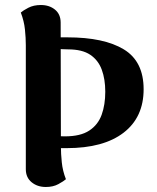

<svg xmlns="http://www.w3.org/2000/svg" viewBox="-20 -731 626 766"><path d="M246 -140Q236 -140 226 -140Q216 -140 205 -141L198 -189Q208 -188 217.5 -187.5Q227 -187 239 -187Q301 -187 336 -210Q371 -233 385.5 -273Q400 -313 400 -365Q400 -415 386 -453Q372 -491 340 -512.5Q308 -534 252 -534Q248 -534 235.5 -534.5Q223 -535 211 -535.5Q199 -536 194 -535V-582Q199 -582 210 -582Q221 -582 232.5 -582Q244 -582 249 -582Q395 -582 474 -534Q553 -486 553 -375Q553 -263 473 -201.5Q393 -140 246 -140ZM163 15Q129 15 106 -4Q83 -23 83 -56V-551Q83 -580 79.5 -613.5Q76 -647 63 -681Q72 -689 93 -700Q114 -711 143 -711Q177 -711 199.5 -692.5Q222 -674 222 -641L223 -146Q223 -118 226.5 -83.5Q230 -49 243 -16Q234 -8 213 3.5Q192 15 163 15Z"/></svg>

Font: Arima Thin
Style: Regular
Weight: 100
Designer: Joana Correia and Natanael Gama
Foundry: NDISCOVER
Version: Version 1.101;gftools[0.9.23]